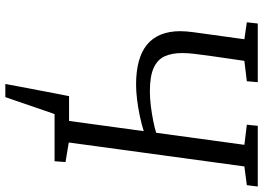

<svg xmlns="http://www.w3.org/2000/svg" viewBox="-150 -632 963 702"><g transform="rotate(90 331.0 -281.5)"><path d="M287.5 180Q292.5 153 298.2 122.8Q304 92.5 309.8 62Q315.5 31.5 321.2 2Q327 -27.5 332 -53H436.5L397.5 0Q394 10 385.5 34.8Q377 59.5 366.8 89.2Q356.5 119 348 144.2Q339.5 169.5 335.5 180ZM327 0 330 -40 422.5 -52 460 -326Q434.5 -318 403.8 -311.5Q373 -305 343.2 -301.5Q313.5 -298 290 -298Q241.5 -298 204.8 -308Q168 -318 143.5 -338.2Q119 -358.5 106.8 -389Q94.5 -419.5 94.5 -460Q94.5 -471 95.5 -482.5Q96.5 -494 98 -506L124 -694L62 -703L66.5 -743H281L277.5 -703L203 -694L184 -563Q180.5 -536 177.5 -512Q174.5 -488 174.5 -466.5Q174.5 -429.5 186.2 -403Q198 -376.5 228.5 -362.5Q259 -348.5 314.5 -348.5Q339.5 -348.5 368 -352Q396.5 -355.5 422.8 -360.8Q449 -366 466 -371.5L510 -694L436.5 -703L440.5 -743H662.5L657.5 -703L589 -694L501.5 -52L573 -40L570 0Z"/></g></svg>

Font: Merriweather 7pt Light
Style: Italic
Weight: 300
Italic angle: -7.8°
Designer: Eben Sorkin
Foundry: Eben Sorkin
Version: Version 2.200;gftools[0.9.31]